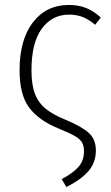

<svg xmlns="http://www.w3.org/2000/svg" viewBox="-20 -552 449 775"><path d="M387 -481 364 -452Q339 -473 314.5 -483Q290 -493 259 -493Q190 -493 148.5 -436Q107 -379 107 -268Q107 -210 121 -173.5Q135 -137 164.5 -113Q194 -89 246 -68Q312 -40 339.5 -14.5Q367 11 367 56Q367 103 338 137.5Q309 172 248 203L229 171Q273 148 296 122.5Q319 97 319 59Q319 37 311 23Q303 9 282 -3Q261 -15 217 -33Q136 -66 97.5 -118Q59 -170 59 -268Q59 -392 113 -462Q167 -532 258 -532Q296 -532 327 -520Q358 -508 387 -481Z"/></svg>

Font: Fira Sans Condensed ExtraLight
Style: Regular
Weight: 275
Width: 3
Designer: Carrois Corporate & Edenspiekermann AG
Foundry: Carrois Corporate GbR & Edenspiekermann AG
Version: Version 4.203